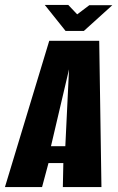

<svg xmlns="http://www.w3.org/2000/svg" viewBox="-54 -756 478 776"><path d="M-34 0 145 -591H347L356 0H200L202 -97H142L116 0ZM152 -165H210L225 -476ZM211 -631 127 -736H222L258 -698L307 -735H400L285 -631Z"/></svg>

Font: Alumni Sans ExtraBold
Style: Italic
Weight: 800
Italic angle: -8°
Designer: Robert E. Leuschke
Foundry: Robert E. Leuschke
Version: Version 1.016